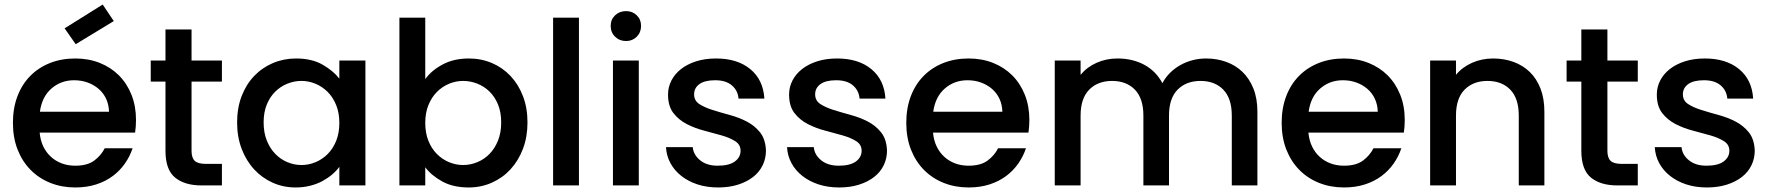

<svg xmlns="http://www.w3.org/2000/svg" viewBox="-20 -818 7809 847"><path d="M307 -464Q249 -464 207 -427.5Q165 -391 156 -325H461Q460 -357 448 -382.5Q436 -408 415 -426Q394 -444 366.5 -454Q339 -464 307 -464ZM565 -164Q553 -128 531 -96.5Q509 -65 477.5 -41.5Q446 -18 404.5 -4.5Q363 9 312 9Q253 9 202.5 -11Q152 -31 115 -68.5Q78 -106 57.5 -158.5Q37 -211 37 -276Q37 -341 57 -393.5Q77 -446 113.5 -483Q150 -520 200.5 -540Q251 -560 312 -560Q371 -560 420 -540.5Q469 -521 504.5 -485.5Q540 -450 560 -400Q580 -350 580 -289Q580 -275 579 -261Q578 -247 576 -233H155Q158 -199 171 -172Q184 -145 205 -126Q226 -107 253 -97Q280 -87 312 -87Q365 -87 395.5 -109.5Q426 -132 442 -164ZM482 -725 314 -623 265 -693 433 -798Z M710 -458H645V-551H710V-688H825V-551H959V-458H825V-153Q825 -122 839 -108.5Q853 -95 889 -95H959V0H869Q795 0 752.5 -34.5Q710 -69 710 -153Z M1026 -278Q1026 -342 1046 -394Q1066 -446 1101.5 -483Q1137 -520 1184.5 -540Q1232 -560 1286 -560Q1356 -560 1403.5 -532.5Q1451 -505 1477 -471V-551H1592V0H1477V-82Q1464 -64 1445 -48Q1426 -32 1402 -19Q1378 -6 1348 1.5Q1318 9 1284 9Q1230 9 1183 -12Q1136 -33 1101 -71Q1066 -109 1046 -161.5Q1026 -214 1026 -278ZM1477 -276Q1477 -320 1463 -354.5Q1449 -389 1425.5 -412.5Q1402 -436 1372 -448.5Q1342 -461 1310 -461Q1278 -461 1248 -449Q1218 -437 1194.5 -414Q1171 -391 1157 -357Q1143 -323 1143 -278Q1143 -233 1157 -198Q1171 -163 1194.5 -139Q1218 -115 1248 -102.5Q1278 -90 1310 -90Q1342 -90 1372 -102.5Q1402 -115 1425.5 -138.5Q1449 -162 1463 -196.5Q1477 -231 1477 -276Z M1856 -469Q1883 -507 1932.5 -533.5Q1982 -560 2048 -560Q2103 -560 2150 -540Q2197 -520 2232 -483Q2267 -446 2287 -394Q2307 -342 2307 -278Q2307 -214 2287 -161.5Q2267 -109 2232 -71Q2197 -33 2149.5 -12Q2102 9 2048 9Q1979 9 1931 -17.5Q1883 -44 1856 -80V0H1742V-740H1856ZM2191 -278Q2191 -323 2177 -357Q2163 -391 2139.5 -414Q2116 -437 2085.5 -449Q2055 -461 2023 -461Q1991 -461 1961 -448.5Q1931 -436 1907.5 -412.5Q1884 -389 1870 -354.5Q1856 -320 1856 -276Q1856 -231 1870 -196.5Q1884 -162 1907.5 -138.5Q1931 -115 1961 -102.5Q1991 -90 2023 -90Q2055 -90 2085.5 -102.5Q2116 -115 2139.5 -139Q2163 -163 2177 -198Q2191 -233 2191 -278Z M2420 -740H2534V0H2420Z M2684 -551H2798V0H2684ZM2742 -637Q2713 -637 2693.5 -656Q2674 -675 2674 -704Q2674 -732 2693.5 -750.5Q2713 -769 2742 -769Q2770 -769 2789 -750.5Q2808 -732 2808 -704Q2808 -675 2789 -656Q2770 -637 2742 -637Z M3359 -154Q3359 -119 3344.5 -89Q3330 -59 3302.5 -37.5Q3275 -16 3236 -3.5Q3197 9 3148 9Q3098 9 3057 -4.5Q3016 -18 2985.5 -42Q2955 -66 2937.5 -98.5Q2920 -131 2918 -169H3036Q3039 -135 3068.5 -111Q3098 -87 3146 -87Q3196 -87 3221.5 -105.5Q3247 -124 3247 -153Q3247 -180 3223.5 -195Q3200 -210 3164 -220.5Q3128 -231 3087 -241.5Q3046 -252 3010 -270.5Q2974 -289 2950.5 -319.5Q2927 -350 2927 -401Q2927 -434 2942 -463Q2957 -492 2984.5 -513.5Q3012 -535 3051 -547.5Q3090 -560 3139 -560Q3233 -560 3290 -513Q3347 -466 3352 -383H3238Q3235 -419 3208.5 -441.5Q3182 -464 3135 -464Q3089 -464 3065.5 -447Q3042 -430 3042 -402Q3042 -374 3065 -359Q3088 -344 3123 -333Q3158 -322 3198.5 -311Q3239 -300 3274 -282Q3309 -264 3333 -234Q3357 -204 3359 -154Z M3893 -154Q3893 -119 3878.5 -89Q3864 -59 3836.5 -37.5Q3809 -16 3770 -3.5Q3731 9 3682 9Q3632 9 3591 -4.5Q3550 -18 3519.5 -42Q3489 -66 3471.5 -98.5Q3454 -131 3452 -169H3570Q3573 -135 3602.5 -111Q3632 -87 3680 -87Q3730 -87 3755.5 -105.5Q3781 -124 3781 -153Q3781 -180 3757.5 -195Q3734 -210 3698 -220.5Q3662 -231 3621 -241.5Q3580 -252 3544 -270.5Q3508 -289 3484.5 -319.5Q3461 -350 3461 -401Q3461 -434 3476 -463Q3491 -492 3518.5 -513.5Q3546 -535 3585 -547.5Q3624 -560 3673 -560Q3767 -560 3824 -513Q3881 -466 3886 -383H3772Q3769 -419 3742.5 -441.5Q3716 -464 3669 -464Q3623 -464 3599.5 -447Q3576 -430 3576 -402Q3576 -374 3599 -359Q3622 -344 3657 -333Q3692 -322 3732.5 -311Q3773 -300 3808 -282Q3843 -264 3867 -234Q3891 -204 3893 -154Z M4248 -464Q4190 -464 4148 -427.5Q4106 -391 4097 -325H4402Q4401 -357 4389 -382.5Q4377 -408 4356 -426Q4335 -444 4307.5 -454Q4280 -464 4248 -464ZM4506 -164Q4494 -128 4472 -96.5Q4450 -65 4418.5 -41.5Q4387 -18 4345.5 -4.5Q4304 9 4253 9Q4194 9 4143.5 -11Q4093 -31 4056 -68.5Q4019 -106 3998.5 -158.5Q3978 -211 3978 -276Q3978 -341 3998 -393.5Q4018 -446 4054.5 -483Q4091 -520 4141.5 -540Q4192 -560 4253 -560Q4312 -560 4361 -540.5Q4410 -521 4445.5 -485.5Q4481 -450 4501 -400Q4521 -350 4521 -289Q4521 -275 4520 -261Q4519 -247 4517 -233H4096Q4099 -199 4112 -172Q4125 -145 4146 -126Q4167 -107 4194 -97Q4221 -87 4253 -87Q4306 -87 4336.5 -109.5Q4367 -132 4383 -164Z M5414 -308Q5414 -384 5376.5 -422.5Q5339 -461 5276 -461Q5213 -461 5175 -422.5Q5137 -384 5137 -308V0H5024V-308Q5024 -384 4986.5 -422.5Q4949 -461 4886 -461Q4823 -461 4785 -422.5Q4747 -384 4747 -308V0H4633V-551H4747V-488Q4775 -522 4817.5 -541Q4860 -560 4910 -560Q4976 -560 5027.5 -532.5Q5079 -505 5108 -451Q5121 -476 5141 -496Q5161 -516 5186.5 -530.5Q5212 -545 5241 -552.5Q5270 -560 5300 -560Q5348 -560 5389.5 -545Q5431 -530 5461.5 -500.5Q5492 -471 5509.5 -427Q5527 -383 5527 -325V0H5414Z M5904 -464Q5846 -464 5804 -427.5Q5762 -391 5753 -325H6058Q6057 -357 6045 -382.5Q6033 -408 6012 -426Q5991 -444 5963.5 -454Q5936 -464 5904 -464ZM6162 -164Q6150 -128 6128 -96.5Q6106 -65 6074.5 -41.5Q6043 -18 6001.5 -4.5Q5960 9 5909 9Q5850 9 5799.5 -11Q5749 -31 5712 -68.5Q5675 -106 5654.5 -158.5Q5634 -211 5634 -276Q5634 -341 5654 -393.5Q5674 -446 5710.5 -483Q5747 -520 5797.5 -540Q5848 -560 5909 -560Q5968 -560 6017 -540.5Q6066 -521 6101.5 -485.5Q6137 -450 6157 -400Q6177 -350 6177 -289Q6177 -275 6176 -261Q6175 -247 6173 -233H5752Q5755 -199 5768 -172Q5781 -145 5802 -126Q5823 -107 5850 -97Q5877 -87 5909 -87Q5962 -87 5992.5 -109.5Q6023 -132 6039 -164Z M6680 -308Q6680 -384 6642.5 -422.5Q6605 -461 6542 -461Q6479 -461 6441 -422.5Q6403 -384 6403 -308V0H6289V-551H6403V-488Q6431 -522 6474 -541Q6517 -560 6567 -560Q6615 -560 6656.5 -545Q6698 -530 6728.5 -500.5Q6759 -471 6776 -427Q6793 -383 6793 -325V0H6680Z M6956 -458H6891V-551H6956V-688H7071V-551H7205V-458H7071V-153Q7071 -122 7085 -108.5Q7099 -95 7135 -95H7205V0H7115Q7041 0 6998.5 -34.5Q6956 -69 6956 -153Z M7721 -154Q7721 -119 7706.5 -89Q7692 -59 7664.5 -37.5Q7637 -16 7598 -3.5Q7559 9 7510 9Q7460 9 7419 -4.5Q7378 -18 7347.5 -42Q7317 -66 7299.5 -98.5Q7282 -131 7280 -169H7398Q7401 -135 7430.5 -111Q7460 -87 7508 -87Q7558 -87 7583.5 -105.5Q7609 -124 7609 -153Q7609 -180 7585.5 -195Q7562 -210 7526 -220.5Q7490 -231 7449 -241.5Q7408 -252 7372 -270.5Q7336 -289 7312.5 -319.5Q7289 -350 7289 -401Q7289 -434 7304 -463Q7319 -492 7346.5 -513.5Q7374 -535 7413 -547.5Q7452 -560 7501 -560Q7595 -560 7652 -513Q7709 -466 7714 -383H7600Q7597 -419 7570.5 -441.5Q7544 -464 7497 -464Q7451 -464 7427.5 -447Q7404 -430 7404 -402Q7404 -374 7427 -359Q7450 -344 7485 -333Q7520 -322 7560.5 -311Q7601 -300 7636 -282Q7671 -264 7695 -234Q7719 -204 7721 -154Z"/></svg>

Font: SVN-Poppins Medium
Style: Regular
Weight: 500
Designer: Ninad Kale (Devanagari), Jonny Pinhorn (Latin)
Foundry: Indian Type Foundry
Version: Version 3.002 2017; ttfautohint (v1.8.3)